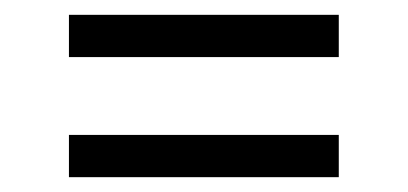

<svg xmlns="http://www.w3.org/2000/svg" viewBox="-20 -407 550 259"><path d="M73 -330V-387H437V-330ZM73 -168V-225H437V-168Z"/></svg>

Font: Mate SC
Style: Regular
Weight: 400
Designer: Eduardo Rodriguez Tunni
Foundry: Eduardo Rodriguez Tunni
Version: Version 1.003; ttfautohint (v1.8.4.7-5d5b);gftools[0.9.24]